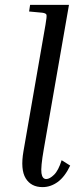

<svg xmlns="http://www.w3.org/2000/svg" viewBox="-20 -760 331 785"><path d="M99 -713 103 -740H262L159 -150Q146 -76 149.5 -52Q153 -28 169 -28Q183 -28 201 -45.5Q219 -63 232 -105L267 -83Q245 -37 216 -16Q187 5 154 5Q107 5 85 -31Q63 -67 76 -142L166 -659Q172 -693 170 -699.5Q168 -706 153 -708Z"/></svg>

Font: Inria Serif
Style: Italic
Weight: 400
Italic angle: -10°
Designer: Black Foundry Team
Foundry: Black Foundry
Version: Version 1.000; ttfautohint (v1.8.3)